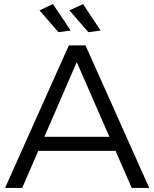

<svg xmlns="http://www.w3.org/2000/svg" viewBox="-20 -923 758 943"><path d="M318 -700H400L713 0H627L357 -618L89 0H5ZM143 -251H568V-182H143ZM388 -903 474 -773 414 -765 321 -872ZM240 -903 327 -773 267 -765 174 -872Z"/></svg>

Font: Alexandria Light
Style: Regular
Weight: 300
Designer: Mohamed Gaber
Foundry: Kief Type Foundry
Version: Version 5.100